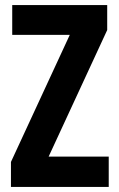

<svg xmlns="http://www.w3.org/2000/svg" viewBox="-20 -734 468 754"><path d="M407 0V-119H171L401 -616V-714H28V-597H254L23 -98V0Z"/></svg>

Font: Noto Sans Hebrew ExtraCondensed
Style: Bold
Weight: 700
Width: 2
Designer: Monotype Design Team
Foundry: Monotype Imaging Inc.
Version: Version 2.004